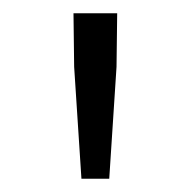

<svg xmlns="http://www.w3.org/2000/svg" viewBox="-20 -786 290 290"><path d="M103 -516 92 -685 91 -766H157L156 -685L145 -516Z"/></svg>

Font: Noto Sans HK Thin Light
Style: Regular
Weight: 300
Version: Version 2.004-H2;hotconv 1.0.118;makeotfexe 2.5.65603